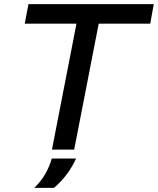

<svg xmlns="http://www.w3.org/2000/svg" viewBox="-20 -720 760 924"><path d="M230 0 348 -606H99L117 -700H720L703 -606H455L337 0ZM145 184Q178 152 198 117Q218 82 229 43H346Q329 81 303 116.5Q277 152 240 184Z"/></svg>

Font: REM
Style: Italic
Weight: 400
Italic angle: -11°
Designer: Octavio Pardo
Foundry: Ashler Design
Version: Version 1.005;gftools[0.9.28]